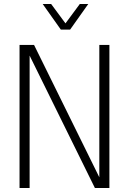

<svg xmlns="http://www.w3.org/2000/svg" viewBox="-20 -933 640 953"><path d="M77 0V-710H149L473 -53V-710H523V0H451L127 -657V0ZM192 -913H234L305 -817L376 -913H418L328 -786H282Z"/></svg>

Font: Geist Mono UltraLight
Style: Regular
Weight: 200
Monospace: yes
Designer: Basement.studio, Andrés Briganti, Mateo Zaragoza
Foundry: Basement.studio, Vercel, Andrés Briganti, Guido Ferreyra, Mateo Zaragoza
Version: Version 1.400; ttfautohint (v1.8.4.7-5d5b)